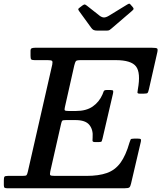

<svg xmlns="http://www.w3.org/2000/svg" viewBox="-62 -1005 861 1025"><path d="M264 -343.5 206.5 -90Q203 -74 206.5 -70Q210 -66 230.5 -66H399.5Q465 -66 508.8 -81.5Q552.5 -97 581 -135.8Q609.5 -174.5 629.5 -244.5Q633 -256 635.5 -260.5Q638 -265 654 -265H673.5Q686.5 -265 689.2 -262Q692 -259 690 -249L637.5 -24.5Q634 -9 628.5 -4.5Q623 0 603.5 0H-22.5Q-32.5 0 -37 -2.5Q-41.5 -5 -41.5 -16V-42Q-41.5 -57.5 -38 -61.8Q-34.5 -66 -19.5 -66H58Q76 -66 79.5 -69.8Q83 -73.5 86.5 -88L217 -660.5Q220 -676 215.8 -680Q211.5 -684 192.5 -684H122.5Q108.5 -684 104.8 -688Q101 -692 101 -706.5V-734Q101 -745 107.8 -747.5Q114.5 -750 124.5 -750H750.5Q772.5 -750 777 -746Q781.5 -742 777.5 -724.5L733 -528.5Q729.5 -513.5 726.2 -509.2Q723 -505 704.5 -505H684.5Q671 -505 671.8 -512Q672.5 -519 674 -528.5Q690 -616.5 664.2 -650.2Q638.5 -684 555.5 -684H370Q347.5 -684 343.2 -678.8Q339 -673.5 334.5 -655.5L284.5 -433.5Q281 -419.5 284.2 -416Q287.5 -412.5 304.5 -412.5H343.5Q398.5 -412.5 433 -436.5Q467.5 -460.5 485 -500.5Q489 -510 491.5 -517.2Q494 -524.5 508 -524.5H526Q540.5 -524.5 542 -520.2Q543.5 -516 541 -504.5L485.5 -266Q483 -255.5 481 -251Q479 -246.5 465 -246.5H445.5Q432 -246.5 431.8 -254.2Q431.5 -262 432.5 -271.5Q436 -312 415.2 -338Q394.5 -364 340.5 -364H290.5Q273.5 -364 270.2 -360.5Q267 -357 264 -343.5ZM425.5 -856 360.5 -945.5Q356 -952 355.8 -955.5Q355.5 -959 363.5 -964.5L378.5 -976Q387.5 -982 390.8 -981.2Q394 -980.5 401.5 -975L470 -921Q482 -912 492.8 -911.8Q503.5 -911.5 519.5 -921L617.5 -981Q626.5 -986.5 629.8 -985Q633 -983.5 638 -977L645.5 -968.5Q651 -962 651.2 -958.2Q651.5 -954.5 643.5 -947.5L533.5 -853Q527 -847.5 522.5 -844.5Q518 -841.5 506 -841.5H459Q444 -841.5 437.2 -845.2Q430.5 -849 425.5 -856Z"/></svg>

Font: Besley* Medium
Style: Italic
Weight: 500
Italic angle: -13°
Designer: Owen Earl
Foundry: indestructible type*
Version: Version 3.000; ttfautohint (v1.8.3)